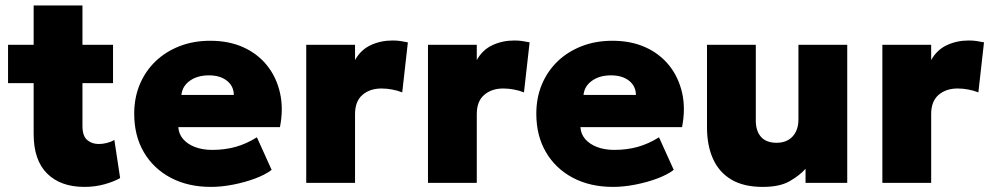

<svg xmlns="http://www.w3.org/2000/svg" viewBox="-20 -682 3699 716"><path d="M295 15Q206 15 155.8 -34.8Q105.5 -84.5 105.5 -182.5V-661.5H287.5V-515H401.5V-372H287.5V-212Q287.5 -175 305 -160Q322.5 -145 348 -145Q363 -145 378.2 -148.8Q393.5 -152.5 406.5 -160L428 -18Q404.5 -4.5 369.5 5.2Q334.5 15 295 15ZM10 -372V-515H121V-372Z M767 15Q681 15 616.5 -19.2Q552 -53.5 516.2 -114.8Q480.5 -176 480.5 -258Q480.5 -318 501.5 -367.8Q522.5 -417.5 560.5 -453.8Q598.5 -490 650.2 -510Q702 -530 764 -530Q833.5 -530 887.2 -505.8Q941 -481.5 976 -437.8Q1011 -394 1024.2 -335.5Q1037.5 -277 1024 -208H645Q646.5 -182.5 662.8 -163.5Q679 -144.5 707 -133.8Q735 -123 771.5 -123Q818 -123 858.5 -134.2Q899 -145.5 938 -170L993 -48.5Q969.5 -30.5 931.2 -16.2Q893 -2 849.5 6.5Q806 15 767 15ZM656.5 -328H852Q851.5 -361 826.2 -381Q801 -401 759 -401Q716.5 -401 688.2 -381Q660 -361 656.5 -328Z M1122 0V-515H1304V-458Q1325 -496 1362.2 -513.5Q1399.5 -531 1444 -531Q1461.5 -531 1474.8 -528.8Q1488 -526.5 1501 -524L1480 -337.5Q1462.5 -344.5 1442.2 -348.2Q1422 -352 1402.5 -352Q1359.5 -352 1331.8 -328.2Q1304 -304.5 1304 -256.5V0Z M1576 0V-515H1758V-458Q1779 -496 1816.2 -513.5Q1853.5 -531 1898 -531Q1915.5 -531 1928.8 -528.8Q1942 -526.5 1955 -524L1934 -337.5Q1916.5 -344.5 1896.2 -348.2Q1876 -352 1856.5 -352Q1813.5 -352 1785.8 -328.2Q1758 -304.5 1758 -256.5V0Z M2266.5 15Q2180.5 15 2116 -19.2Q2051.5 -53.5 2015.8 -114.8Q1980 -176 1980 -258Q1980 -318 2001 -367.8Q2022 -417.5 2060 -453.8Q2098 -490 2149.8 -510Q2201.5 -530 2263.5 -530Q2333 -530 2386.8 -505.8Q2440.5 -481.5 2475.5 -437.8Q2510.5 -394 2523.8 -335.5Q2537 -277 2523.5 -208H2144.5Q2146 -182.5 2162.2 -163.5Q2178.5 -144.5 2206.5 -133.8Q2234.5 -123 2271 -123Q2317.5 -123 2358 -134.2Q2398.5 -145.5 2437.5 -170L2492.5 -48.5Q2469 -30.5 2430.8 -16.2Q2392.5 -2 2349 6.5Q2305.5 15 2266.5 15ZM2156 -328H2351.5Q2351 -361 2325.8 -381Q2300.5 -401 2258.5 -401Q2216 -401 2187.8 -381Q2159.5 -361 2156 -328Z M2824.5 15Q2753.5 15 2707.5 -12.2Q2661.5 -39.5 2639 -89.5Q2616.5 -139.5 2616.5 -207V-515H2798.5V-232.5Q2798.5 -193.5 2818 -171.5Q2837.5 -149.5 2876.5 -149.5Q2901.5 -149.5 2919.8 -160.2Q2938 -171 2947.8 -190.5Q2957.5 -210 2957.5 -235.5V-515H3139.5V0H2984V-52.5Q2961 -27 2924.2 -6Q2887.5 15 2824.5 15Z M3270.5 0V-515H3452.5V-458Q3473.5 -496 3510.8 -513.5Q3548 -531 3592.5 -531Q3610 -531 3623.2 -528.8Q3636.5 -526.5 3649.5 -524L3628.5 -337.5Q3611 -344.5 3590.8 -348.2Q3570.5 -352 3551 -352Q3508 -352 3480.2 -328.2Q3452.5 -304.5 3452.5 -256.5V0Z"/></svg>

Font: Geologica Thin Cursive ExtraBold
Style: Regular
Weight: 800
Version: Version 1.010;gftools[0.9.28]